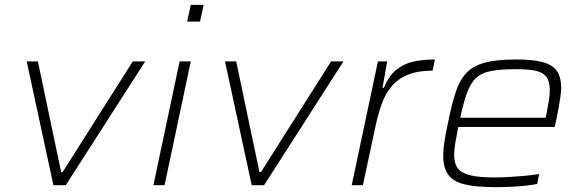

<svg xmlns="http://www.w3.org/2000/svg" viewBox="-20 -763 2388 791"><path d="M200 0 90 -510H136L232 -54H238L527 -510H578L251 0Z M751 -674 766 -743H819L804 -674ZM612 0 720 -510H766L658 0Z M1017 0 907 -510H953L1049 -54H1055L1344 -510H1395L1068 0Z M1429 0 1537 -510H1575L1556 -401H1561Q1582 -450 1612 -475Q1642 -500 1682 -509Q1722 -518 1772 -518L1762 -472Q1701 -472 1660 -455Q1619 -438 1593.5 -407.5Q1568 -377 1553.5 -337Q1539 -297 1529 -252L1475 0Z M2022 8Q1941 8 1894 -3.5Q1847 -15 1826.5 -43.5Q1806 -72 1806 -122Q1806 -147 1811 -180Q1816 -213 1825 -254Q1840 -329 1856 -379.5Q1872 -430 1899.5 -460.5Q1927 -491 1976 -504.5Q2025 -518 2107 -518Q2177 -518 2217.5 -506.5Q2258 -495 2275 -469.5Q2292 -444 2292 -399Q2292 -388 2289 -366Q2286 -344 2281 -316Q2276 -288 2269 -256L2265 -240H1868Q1861 -204 1856 -175.5Q1851 -147 1851 -125Q1851 -89 1866.5 -69Q1882 -49 1919 -40.5Q1956 -32 2019 -32Q2047 -32 2080 -34Q2113 -36 2145 -39Q2177 -42 2201 -46L2193 -5Q2173 -1 2144.5 2Q2116 5 2084 6.5Q2052 8 2022 8ZM1876 -278H2228L2232 -297Q2238 -329 2241.5 -351Q2245 -373 2245 -391Q2245 -429 2230 -447.5Q2215 -466 2184.5 -472Q2154 -478 2105 -478Q2042 -478 2003 -470.5Q1964 -463 1941.5 -442Q1919 -421 1904.5 -382Q1890 -343 1876 -278Z"/></svg>

Font: Saira SemiExpanded ExtraLight
Style: Italic
Weight: 250
Width: 6
Italic angle: -12°
Designer: Hector Gatti with collaboration of the Omnibus-Type team
Foundry: Omnibus-Type
Version: Version 1.101